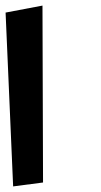

<svg xmlns="http://www.w3.org/2000/svg" viewBox="-75 -633 360 687"><path d="M79 20 77 -613 -55 -588 -28 34Z"/></svg>

Font: Gamestation Warped
Style: Regular
Weight: 400
Designer: Jonas Hecksher
Foundry: Jonas Hecksher, Playtypeª, e-types AS
Version: Version 1.003